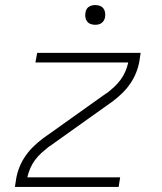

<svg xmlns="http://www.w3.org/2000/svg" viewBox="-20 -739 640 759"><path d="M39 0 44 -33Q48 -56 57 -78.5Q66 -101 80 -121.5Q94 -142 112 -159.5Q130 -177 150 -192L400 -370Q400 -370 400 -370Q400 -370 400 -370H401Q417 -382 431 -395Q445 -408 456.5 -423.5Q468 -439 475.5 -456.5Q483 -474 487 -492H120L127 -530H536L531 -497Q527 -474 518 -451.5Q509 -429 495 -408.5Q481 -388 463 -370.5Q445 -353 425 -338L175 -160Q175 -160 175 -160Q175 -160 175 -160H174Q159 -148 144.5 -135Q130 -122 118.5 -106.5Q107 -91 99.5 -73.5Q92 -56 88 -38H455L449 0ZM356 -641Q347 -641 338.5 -644Q330 -647 324.5 -654Q319 -661 317.5 -670.5Q316 -680 318 -690Q319 -696 322 -702Q325 -708 331 -712Q337 -716 343.5 -717.5Q350 -719 356 -719Q366 -719 374.5 -716Q383 -713 388.5 -706Q394 -699 395.5 -689.5Q397 -680 395 -670Q394 -664 390.5 -658Q387 -652 381.5 -648Q376 -644 369.5 -642.5Q363 -641 356 -641Z"/></svg>

Font: Iosevka Curly XLtEx
Style: Italic
Weight: 200
Width: 7
Italic angle: -9°
Monospace: yes
Designer: Belleve Invis
Foundry: Belleve Invis
Version: Version 11.1.0; ttfautohint (v1.8.3)